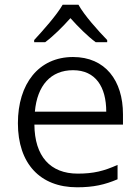

<svg xmlns="http://www.w3.org/2000/svg" viewBox="-20 -785 596 815"><path d="M313 -765H246C221 -721 162 -655 125 -615V-606H172C208 -633 246 -671 279 -708C312 -671 351 -632 386 -606H435V-615C397 -654 337 -721 313 -765ZM290 -543C144 -543 56 -429 56 -262C56 -91 150 10 307 10C377 10 425 -1 479 -24V-85C421 -59 377 -48 310 -48C193 -48 127 -122 126 -256H502V-300C502 -443 427 -543 290 -543ZM290 -487C386 -487 431 -416 431 -311H128C138 -423 196 -487 290 -487Z"/></svg>

Font: Noto Kufi Arabic Light
Style: Regular
Weight: 300
Designer: Monotype Design Team, David Williams, Khaled Hosny
Foundry: Google LLC
Version: Version 2.109